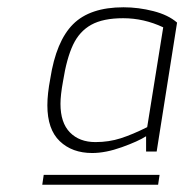

<svg xmlns="http://www.w3.org/2000/svg" viewBox="-20 -776 506 527"><path d="M110 -487Q110 -518 118 -560Q134 -663 180.5 -709.5Q227 -756 319 -756Q360 -756 401 -745.5Q442 -735 466 -714L410 -360H381V-402Q359 -388 314.5 -372Q270 -356 233 -356Q178 -356 144 -388.5Q110 -421 110 -487ZM384 -427 428 -701Q375 -726 318 -726Q263 -726 230.5 -708Q198 -690 180.5 -653Q163 -616 153 -553Q146 -515 146 -491Q146 -439 172 -412.5Q198 -386 242 -386Q279 -386 311.5 -396.5Q344 -407 384 -427ZM100 -296H418L414 -269H96Z"/></svg>

Font: Exo ExtraLight
Style: Italic
Weight: 275
Italic angle: -9°
Designer: Natanael Gama
Foundry: Natanael Gama
Version: Version 1.500; ttfautohint (v1.6)